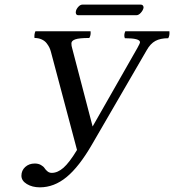

<svg xmlns="http://www.w3.org/2000/svg" viewBox="-20 -781 746 823"><path d="M202.1 -40Q227.1 -40 252 -61.8Q276.9 -83.5 310.1 -138.2L198.2 -559.1Q195.8 -568.4 191.7 -577.1Q187.5 -585.9 179.7 -595.9Q171.9 -606 158.4 -612.1Q145 -618.2 127.9 -618.2Q126 -633.8 131.8 -647H368.2Q370.1 -629.9 362.8 -618.2Q319.3 -618.2 302.7 -612.3Q286.1 -606.4 286.1 -595.2Q286.1 -584 289.1 -575.2L377 -238.8L568.8 -575.2Q580.1 -595.2 580.1 -600.1Q580.1 -617.2 515.1 -617.2Q509.8 -630.9 517.1 -647H706.1Q708 -629.4 701.2 -617.2Q667.5 -617.2 646 -605.5Q624.5 -593.8 608.9 -565.9L374 -161.1Q318.8 -65.9 265.4 -22Q211.9 22 150.9 22Q118.2 22 95 7.8Q71.8 -6.3 71.8 -27.8Q71.8 -50.3 88.1 -65.2Q104.5 -80.1 128.9 -80.1Q144.5 -80.1 155.5 -73.7Q166.5 -67.4 171.1 -60.1Q175.8 -52.7 183.6 -46.4Q191.4 -40 202.1 -40ZM564.9 -715.8H315.9Q309.1 -715.8 306.4 -720.7Q303.7 -725.6 305.2 -731.9Q306.6 -741.7 315.4 -751.5Q324.2 -761.2 333 -761.2H583Q589.8 -761.2 593 -756.6Q596.2 -752 595.2 -747.1Q592.8 -736.3 583.5 -726.1Q574.2 -715.8 564.9 -715.8Z"/></svg>

Font: Common Serif News
Style: Italic
Weight: 450
Italic angle: -12°
Designer: Philipp H. Poll, Khaled Hosny
Foundry: Stefan Peev, Context Ltd.
Version: Version 1.026